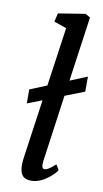

<svg xmlns="http://www.w3.org/2000/svg" viewBox="-92 -849 485 901"><g transform="rotate(10 151.0 -398.5)"><path d="M69.3 -56.2C69.3 -8.8 86.4 9.8 125.5 9.8C183.6 9.8 234.9 -46.9 243.2 -61L228 -86.4C198.7 -59.1 185.1 -54.2 175.3 -54.2C166 -54.2 161.6 -67.9 165 -91.3L209.5 -409.7L302.2 -445.8V-517.6L220.2 -483.9L263.7 -792.5L240.2 -805.7L112.3 -785.2L102.1 -744.6L162.1 -723.6L122.1 -443.4L41.5 -410.6V-343.8L111.8 -371.1L72.3 -93.8C70.3 -81.5 69.3 -64.9 69.3 -56.2Z"/></g></svg>

Font: Merriweather
Style: Italic
Weight: 400
Italic angle: -7.5°
Designer: Eben Sorkin
Foundry: Eben Sorkin
Version: Version 1.001